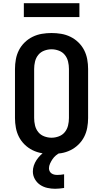

<svg xmlns="http://www.w3.org/2000/svg" viewBox="-20 -948 640 1192"><path d="M300 8Q270 8 240 3Q210 -2 182.5 -15.5Q155 -29 133 -50.5Q111 -72 97.5 -98.5Q84 -125 78.5 -155Q73 -185 73 -215V-520Q73 -550 78.5 -580Q84 -610 97.5 -636.5Q111 -663 133 -684.5Q155 -706 182.5 -719.5Q210 -733 240 -738Q270 -743 300 -743Q330 -743 360 -738Q390 -733 417.5 -719.5Q445 -706 467 -684.5Q489 -663 502.5 -636.5Q516 -610 521.5 -580Q527 -550 527 -520V-215Q527 -185 521.5 -155Q516 -125 502.5 -98.5Q489 -72 467 -50.5Q445 -29 417.5 -15.5Q390 -2 360 3Q330 8 300 8ZM300 -93Q323 -93 345.5 -101.5Q368 -110 382.5 -128Q397 -146 402.5 -169Q408 -192 408 -215V-520Q408 -543 402.5 -566Q397 -589 382.5 -607Q368 -625 345.5 -633.5Q323 -642 300 -642Q277 -642 254.5 -633.5Q232 -625 217.5 -607Q203 -589 197.5 -566Q192 -543 192 -520V-215Q192 -192 197.5 -169Q203 -146 217.5 -128Q232 -110 254.5 -101.5Q277 -93 300 -93ZM322 224Q298 224 273.5 218.5Q249 213 229 199.5Q209 186 196.5 164Q184 142 184 117Q184 98 190 80Q196 62 206.5 46Q217 30 230.5 16.5Q244 3 259 -8H354V0Q340 6 327.5 16.5Q315 27 306.5 39.5Q298 52 291 67Q284 82 284 97Q284 107 288.5 115.5Q293 124 300.5 129Q308 134 317 136Q326 138 335 138Q346 138 356.5 137Q367 136 378 134V219Q364 221 350 222.5Q336 224 322 224ZM128 -842V-928H473V-842Z"/></svg>

Font: Iosevka Extended
Style: Bold
Weight: 700
Width: 7
Monospace: yes
Designer: Belleve Invis
Foundry: Belleve Invis
Version: Version 32.5.0; ttfautohint (v1.8.4)